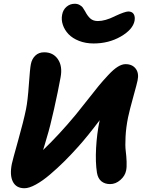

<svg xmlns="http://www.w3.org/2000/svg" viewBox="-20 -999 776 1020"><path d="M477.1 -768.1Q435.1 -768.1 400.1 -781.7Q365.2 -795.4 344.2 -817.4Q323.2 -839.4 314 -866.7Q304.7 -894 310.1 -920.9Q314.9 -947.3 333.5 -963.1Q352.1 -979 377 -979Q392.1 -979 403.3 -972.4Q414.6 -965.8 419.2 -959.5Q423.8 -953.1 432.1 -939Q444.8 -914.1 460 -900.6Q475.1 -887.2 500 -887.2Q538.1 -887.2 588.9 -912.1Q590.3 -913.1 593.8 -914.6Q642.1 -937 661.1 -938Q681.6 -938 690.2 -924.3Q698.7 -910.6 694.8 -888.2Q685.5 -841.8 621.6 -804.9Q557.6 -768.1 477.1 -768.1ZM109.9 1Q65.9 1 48.3 -33.9Q30.8 -68.8 43 -128.9Q46.9 -147.9 76.2 -252.2Q105.5 -356.4 118.2 -418.9Q127.4 -463.9 133.3 -549.6Q139.2 -635.3 144 -658.2Q149.4 -686 167.7 -703.6Q186 -721.2 214.8 -721.2Q262.7 -721.2 287.8 -684.1Q313 -647 301.8 -587.9Q288.6 -515.1 267.1 -419.2Q245.6 -323.2 230 -272.9Q225.6 -256.8 218 -231.7Q210.4 -206.5 209 -202.1Q294.9 -284.2 382.8 -390.1Q403.8 -415.5 442.9 -465.6Q481.9 -515.6 503.4 -541.7Q524.9 -567.9 554 -599.1Q583 -630.4 605.5 -644.3Q627.9 -658.2 647 -658.2Q682.6 -658.2 700.9 -634.3Q719.2 -610.4 710.9 -571.8Q708 -556.2 688.2 -485.1Q668.5 -414.1 660.2 -375Q649.4 -321.3 647 -272.7Q644.5 -224.1 647.9 -197.5Q651.4 -170.9 652.6 -140.4Q653.8 -109.9 649.9 -92.8Q644.5 -64.9 619.6 -43Q594.7 -21 564.9 -21Q537.6 -21 519 -35.6Q500.5 -50.3 495.1 -81.1Q486.3 -137.2 490.5 -212.9Q494.6 -288.6 508.8 -356.9Q508.8 -357.4 509.3 -358.9Q509.8 -360.4 509.8 -360.8Q444.3 -273.9 396 -220.2Q358.4 -178.2 321.8 -141.8Q285.2 -105.5 245.6 -71.8Q206.1 -38.1 170.4 -18.6Q134.8 1 109.9 1Z"/></svg>

Font: Shantell Sans Irregular
Style: Bold Italic
Weight: 700
Italic angle: -11.31°
Designer: Stephen Nixon, Anya Danilova, Shantell Martin
Foundry: Arrow Type
Version: Version 1.006;[9816181b4]